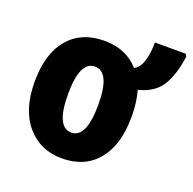

<svg xmlns="http://www.w3.org/2000/svg" viewBox="-116 -747 876 873"><g transform="rotate(20 322.5 -310.0)"><path d="M505 -276Q505 -347 489 -401Q566 -420 599.5 -474Q633 -528 645 -619L638 -630H489Q489 -579 477 -539.5Q465 -500 439 -489Q377 -559 272 -559Q161 -559 98.5 -485.5Q36 -412 36 -276Q36 -141 101 -65.5Q166 10 270 10Q381 10 443 -65Q505 -140 505 -276ZM198 -275Q198 -434 271 -434Q344 -434 344 -276Q344 -115 271 -115Q198 -115 198 -275Z"/></g></svg>

Font: Noto Sans Display SemiCondensed Extra
Style: Regular
Weight: 800
Width: 4
Designer: Monotype Design Team
Foundry: Monotype Imaging Inc.
Version: Version 1.900